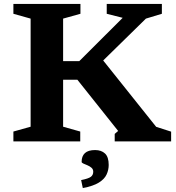

<svg xmlns="http://www.w3.org/2000/svg" viewBox="-20 -718 896 975"><path d="M773 -74 849 -49.5V0H562.5V-38L580 -53L373 -313H246.5V-407.5H382.5L603 -627.5L522 -648V-698H802V-648L721 -623.5L445 -353L482 -438.5ZM300.5 -623.5V-74.5L387.5 -50V0H48V-50L135.5 -74.5V-623.5L48 -648V-698H388.5V-648ZM392 196.5Q429.5 189 441.5 179.8Q453.5 170.5 453.5 154Q453.5 141.5 444.5 133.8Q435.5 126 423.8 121.2Q412 116.5 403.2 112.5Q394.5 108.5 394.5 104Q394.5 75 411.2 59.5Q428 44 463 44Q494.5 44 513.2 61.5Q532 79 532 119.5Q532 145 521.2 168.2Q510.5 191.5 482 209.2Q453.5 227 400.5 237Z"/></svg>

Font: Newsreader 9pt SemiBold
Style: Regular
Weight: 600
Designer: Hugues Gentile
Foundry: Production Type
Version: Version 1.003